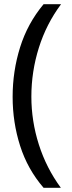

<svg xmlns="http://www.w3.org/2000/svg" viewBox="-20 -734 340 912"><path d="M40 -274Q40 -396 75.5 -509.5Q111 -623 187 -714H270Q200 -620 164.5 -507Q129 -394 129 -275Q129 -159 164.5 -47.5Q200 64 269 158H187Q111 70 75.5 -41.5Q40 -153 40 -274Z"/></svg>

Font: Noto Sans Cypro Minoan
Style: Regular
Weight: 400
Designer: David Williams
Foundry: David Williams
Version: Version 1.503; ttfautohint (v1.8.4.7-5d5b)